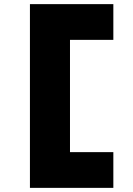

<svg xmlns="http://www.w3.org/2000/svg" viewBox="-20 -720 645 930"><path d="M125 190V-700H529V-527H313L319 -535V29L309 17H529V190Z"/></svg>

Font: Lexend Mega ExtraBold
Style: Regular
Weight: 800
Designer: Bonnie Shaver-Troup, Thomas Jockin
Foundry: Lexend
Version: Version 1.007